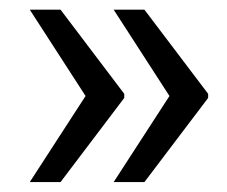

<svg xmlns="http://www.w3.org/2000/svg" viewBox="-20 -444 462 390"><path d="M40.5 -424.3H103L232.4 -253.4V-245.1L103 -74.2H40.5L153.8 -249ZM210.9 -424.3H273.4L402.8 -253.4V-245.1L273.4 -74.2H210.9L324.2 -249Z"/></svg>

Font: Yantramanav
Style: Regular
Weight: 400
Version: Version 1.000;PS 1.0;hotconv 1.0.72;makeotf.lib2.5.5900; ttf